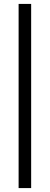

<svg xmlns="http://www.w3.org/2000/svg" viewBox="-20 -725 254 980"><path d="M75 235H139V-705H75Z"/></svg>

Font: erewhon
Style: Regular
Weight: 400
Version: Version 1.0.0